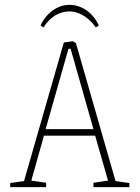

<svg xmlns="http://www.w3.org/2000/svg" viewBox="-20 -771 578 791"><path d="M22 -17 79 -25 243 -596 279 -601Q282 -601 293 -593L456 -25L513 -17V0H365V-18L425 -27L372 -212H161L109 -27L170 -18V0H22ZM365 -239 271 -570H262L168 -239ZM147 -666Q166 -706 198 -728.5Q230 -751 266 -751Q303 -751 335.5 -729Q368 -707 387 -666L375 -658Q352 -690 323.5 -707Q295 -724 266 -724Q235 -724 207.5 -707.5Q180 -691 159 -658Z"/></svg>

Font: Grenze Thin
Style: Regular
Weight: 250
Designer: Renata Polastri
Foundry: Omnibus-Type
Version: Version 1.002; ttfautohint (v1.8)